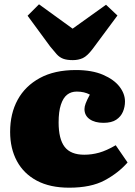

<svg xmlns="http://www.w3.org/2000/svg" viewBox="-20 -857 627 891"><path d="M301 14Q212 14 151 -18.5Q90 -51 58.5 -109.5Q27 -168 27 -245Q27 -330 62 -394Q97 -458 165 -495Q233 -532 332 -532Q407 -532 458 -510Q509 -488 534.5 -455Q560 -422 560 -386Q560 -361 550.5 -338.5Q541 -316 519.5 -301.5Q498 -287 460 -287Q420 -287 396 -304Q372 -321 372 -351Q372 -362 377.5 -377Q383 -392 397 -418Q384 -425 369 -428.5Q354 -432 336 -432Q310 -432 291.5 -417.5Q273 -403 262.5 -371Q252 -339 252 -289Q252 -212 280 -175.5Q308 -139 371 -139Q406 -139 440 -148.5Q474 -158 517 -183L572 -103Q529 -54 465.5 -20Q402 14 301 14ZM318 -578Q290 -578 273 -584.5Q256 -591 243 -605.5Q230 -620 213 -641L108 -784L161 -837L317 -724L472 -835L525 -785L410 -630Q385 -597 364.5 -587.5Q344 -578 318 -578Z"/></svg>

Font: Literata 18pt Black
Style: Regular
Weight: 900
Designer: Latin by Veronika Burian and Jose Scaglione. Greek by Irene Vlachou. Cyrillic by Vera Evstafieva.
Foundry: TypeTogether
Version: Version 3.103;gftools[0.9.29]